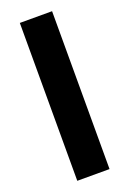

<svg xmlns="http://www.w3.org/2000/svg" viewBox="-137 -750 540 800"><g transform="rotate(-20 132.5 -350.0)"><path d="M61 0H204V-700H61Z"/></g></svg>

Font: Vanilla Cream Black
Style: Regular
Weight: 900
Designer: Jeremy Tribby, Jinavaṁso
Foundry: Tribby Type
Version: Version 1.422;Glyphs 3.1.2 (3151)